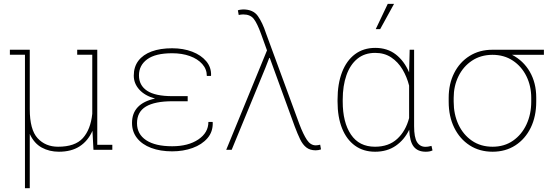

<svg xmlns="http://www.w3.org/2000/svg" viewBox="-20 -791 2942 1014"><path d="M111.8 203.1V-502H32.2V-528.3H111.8H137.2V-214.8Q137.2 -106 178.7 -61Q220.2 -16.1 286.6 -16.1Q376.5 -16.1 417.5 -61.5Q458.5 -106.9 467.3 -189.9V-502H387.7V-528.3H493.7V-26.4H573.2V0H473.6L468.3 -100.1Q444.8 -46.9 400.9 -18.3Q356.9 10.3 291 10.3Q240.7 10.3 200.4 -11.7Q160.2 -33.7 137.2 -83.5V203.1Z M889.2 8.3Q826.2 8.3 778.3 -9.8Q730.5 -27.8 703.9 -61.5Q677.2 -95.2 677.2 -141.6Q677.2 -244.1 798.8 -270.5Q744.6 -285.6 715.6 -317.9Q686.5 -350.1 686.5 -391.6Q686.5 -438 710.9 -470.2Q735.4 -502.4 780.8 -519.3Q826.2 -536.1 889.2 -536.1Q947.8 -536.1 994.9 -518.1Q1042 -500 1069.1 -467.8Q1096.2 -435.5 1094.7 -393.1L1093.8 -390.1H1072.3Q1072.3 -425.8 1048.1 -452.9Q1023.9 -480 982.7 -494.9Q941.4 -509.8 889.2 -509.8Q800.8 -509.8 757.3 -477.8Q713.9 -445.8 713.9 -393.1Q713.9 -340.3 756.6 -311.8Q799.3 -283.2 890.6 -283.2H971.2V-256.3H890.6Q797.9 -256.3 750.7 -228.3Q703.6 -200.2 703.6 -140.1Q703.6 -82.5 752 -50.5Q800.3 -18.6 889.2 -18.6Q974.1 -18.6 1027.3 -54.4Q1080.6 -90.3 1080.6 -147H1102.5L1103.5 -144Q1105 -95.2 1075.7 -61.3Q1046.4 -27.3 997.1 -9.5Q947.8 8.3 889.2 8.3Z M1647.5 2.9Q1617.2 2.9 1597.9 -12.2Q1578.6 -27.3 1564.9 -55.7Q1551.3 -84 1536.6 -123L1404.8 -484.9H1401.9L1381.8 -433.1L1203.6 0H1174.8L1390.1 -524.9L1358.9 -611.3Q1338.4 -668 1320.1 -691.4Q1301.8 -714.8 1264.2 -714.8Q1260.3 -714.8 1252.2 -713.9Q1244.1 -712.9 1240.7 -711.9L1236.3 -736.3Q1240.2 -738.3 1248.8 -739.7Q1257.3 -741.2 1263.7 -741.2Q1317.4 -741.2 1342 -706.1Q1366.7 -670.9 1384.8 -615.2L1561 -135.7Q1581.5 -81.5 1600.8 -52.5Q1620.1 -23.4 1647.5 -23.4Q1651.4 -23.4 1659.2 -24.4Q1667 -25.4 1670.9 -26.9L1675.3 -2Q1670.9 0 1662.4 1.5Q1653.8 2.9 1647.5 2.9Z M1960.9 10.3Q1898.9 10.3 1854.5 -22Q1810.1 -54.2 1786.4 -113.5Q1762.7 -172.9 1762.7 -254.4V-264.6Q1762.7 -348.1 1786.4 -409.7Q1810.1 -471.2 1854.7 -504.6Q1899.4 -538.1 1961.9 -538.1Q2025.4 -538.1 2070.1 -503.7Q2114.7 -469.2 2140.6 -408.7L2143.6 -528.3H2167V-124.5Q2167 -64.9 2182.6 -40.3Q2198.2 -15.6 2227.1 -15.6Q2234.9 -15.6 2240.5 -16.6Q2246.1 -17.6 2258.8 -20.5L2264.2 3.4Q2255.9 7.3 2247.3 8.8Q2238.8 10.3 2228.5 10.3Q2186 10.3 2164.8 -16.8Q2143.6 -43.9 2141.1 -106Q2115.7 -52.7 2070.1 -21.2Q2024.4 10.3 1960.9 10.3ZM1960.4 -16.1Q2032.7 -16.1 2077.6 -57.4Q2122.6 -98.6 2140.6 -167.5V-338.9Q2128.9 -385.3 2105.5 -424.6Q2082 -463.9 2046.1 -487.8Q2010.3 -511.7 1961.4 -511.7Q1905.3 -511.7 1867.2 -480.5Q1829.1 -449.2 1809.6 -393.6Q1790 -337.9 1790 -264.6V-254.4Q1790 -145 1833.3 -80.6Q1876.5 -16.1 1960.4 -16.1ZM1964.4 -637.2 2027.8 -770.5H2061L1987.8 -637.2Z M2581.5 10.3Q2512.7 10.3 2460.4 -23.4Q2408.2 -57.1 2378.9 -116.7Q2349.6 -176.3 2349.6 -253.9V-274.4Q2349.6 -348.1 2378.7 -405.5Q2407.7 -462.9 2460 -495.6Q2512.2 -528.3 2580.6 -528.3H2852.5V-501.5H2684.1Q2744.1 -470.7 2778.1 -411.9Q2812 -353 2812 -275.4V-254.4Q2812 -176.3 2783 -116.7Q2753.9 -57.1 2701.9 -23.4Q2649.9 10.3 2581.5 10.3ZM2581.5 -16.1Q2643.6 -16.1 2689.5 -48.1Q2735.4 -80.1 2760.5 -134Q2785.6 -188 2785.6 -253.9V-274.4Q2785.6 -336.4 2760.3 -388.2Q2734.9 -439.9 2688.7 -470.7Q2642.6 -501.5 2580.1 -501.5Q2518.1 -501 2472.2 -470.2Q2426.3 -439.5 2401.1 -387.9Q2376 -336.4 2376 -274.4V-253.9Q2376 -187.5 2401.1 -133.5Q2426.3 -79.6 2472.4 -47.9Q2518.6 -16.1 2581.5 -16.1Z"/></svg>

Font: Roboto Slab LO Thin
Style: Regular
Weight: 250
Designer: Google
Version: Version 2.00;September 28, 2018;FontCreator 11.5.0.2427 64-b